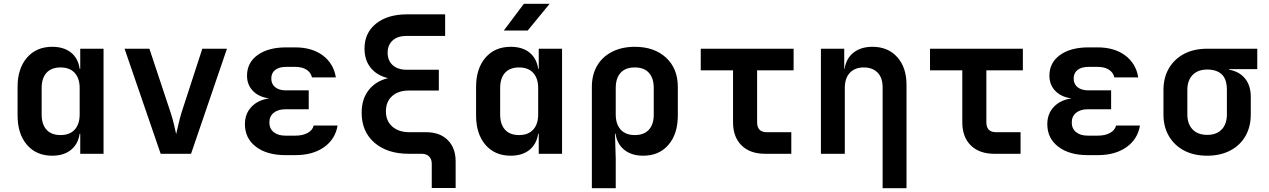

<svg xmlns="http://www.w3.org/2000/svg" viewBox="-20 -805 6640 1005"><path d="M253 10Q170 10 121 -47Q72 -104 72 -201V-350Q72 -446 121 -503Q170 -560 253 -560Q314 -560 351.5 -530Q389 -500 397 -445H400V-550H522V0H400V-105H397Q389 -51 351.5 -20.5Q314 10 253 10ZM297 -98Q345 -98 371 -126.5Q397 -155 397 -206V-344Q397 -395 371 -423.5Q345 -452 297 -452Q249 -452 223.5 -424Q198 -396 198 -344V-206Q198 -154 223.5 -126Q249 -98 297 -98Z M821 0 632 -550H762L873 -216Q883 -186 890.5 -154Q898 -122 902 -103Q907 -122 914 -154Q921 -186 930 -215L1039 -550H1168L980 0Z M1527 7H1474Q1377 7 1319.5 -37Q1262 -81 1262 -155Q1262 -210 1296.5 -246Q1331 -282 1389 -290Q1335 -297 1304 -329Q1273 -361 1273 -409Q1273 -477 1328.5 -517Q1384 -557 1478 -557H1525Q1613 -557 1669.5 -515Q1726 -473 1738 -400H1613Q1607 -426 1584 -440.5Q1561 -455 1525 -455H1478Q1441 -455 1420.5 -439Q1400 -423 1400 -394Q1400 -365 1420.5 -348.5Q1441 -332 1477 -332H1596V-233H1474Q1435 -233 1412.5 -214.5Q1390 -196 1390 -164Q1390 -132 1412.5 -113.5Q1435 -95 1474 -95H1527Q1564 -95 1590 -109Q1616 -123 1622 -148H1747Q1735 -76 1676 -34.5Q1617 7 1527 7Z M2240 179V52Q2240 28 2226 14Q2212 0 2188 0H2120Q2007 0 1940 -58Q1873 -116 1873 -215Q1873 -286 1909.5 -333Q1946 -380 2011 -396Q1953 -410 1920.5 -450Q1888 -490 1888 -551Q1888 -633 1948.5 -681.5Q2009 -730 2112 -730H2310V-617H2108Q2062 -617 2035.5 -593.5Q2009 -570 2009 -529Q2009 -488 2035.5 -464Q2062 -440 2108 -440H2277V-331H2120Q2065 -331 2032.5 -302Q2000 -273 2000 -222Q2000 -172 2033.5 -142.5Q2067 -113 2123 -113H2211Q2282 -113 2323.5 -72Q2365 -31 2365 40V179Z M2617 -645 2722 -785H2857L2742 -645ZM2653 10Q2570 10 2521 -47Q2472 -104 2472 -201V-350Q2472 -446 2521 -503Q2570 -560 2653 -560Q2714 -560 2751.5 -530Q2789 -500 2797 -445H2800V-550H2922V0H2800V-105H2797Q2789 -51 2751.5 -20.5Q2714 10 2653 10ZM2697 -98Q2745 -98 2771 -126.5Q2797 -155 2797 -206V-344Q2797 -395 2771 -423.5Q2745 -452 2697 -452Q2649 -452 2623.5 -424Q2598 -396 2598 -344V-206Q2598 -154 2623.5 -126Q2649 -98 2697 -98Z M3078 180V-350Q3078 -414 3105.5 -461Q3133 -508 3184 -534Q3235 -560 3303 -560Q3405 -560 3466.5 -503Q3528 -446 3528 -350V-201Q3528 -104 3479 -47Q3430 10 3347 10Q3286 10 3248 -20.5Q3210 -51 3202 -105H3199L3203 26V180ZM3303 -98Q3351 -98 3376.5 -126Q3402 -154 3402 -206V-344Q3402 -396 3376.5 -424Q3351 -452 3303 -452Q3254 -452 3228.5 -424Q3203 -396 3203 -344V-206Q3203 -155 3229 -126.5Q3255 -98 3303 -98Z M3985 0Q3906 0 3861.5 -44Q3817 -88 3817 -165V-437H3648V-550H4134V-437H3943V-165Q3943 -113 3994 -113H4122V0Z M4277 0V-550H4399V-445H4401Q4409 -499 4447.5 -529.5Q4486 -560 4547 -560Q4628 -560 4676.5 -506Q4725 -452 4725 -361V180H4600V-348Q4600 -398 4573.5 -425Q4547 -452 4501 -452Q4455 -452 4428.5 -424Q4402 -396 4402 -344V0Z M5185 0Q5106 0 5061.5 -44Q5017 -88 5017 -165V-437H4848V-550H5334V-437H5143V-165Q5143 -113 5194 -113H5322V0Z M5727 7H5674Q5577 7 5519.5 -37Q5462 -81 5462 -155Q5462 -210 5496.5 -246Q5531 -282 5589 -290Q5535 -297 5504 -329Q5473 -361 5473 -409Q5473 -477 5528.5 -517Q5584 -557 5678 -557H5725Q5813 -557 5869.5 -515Q5926 -473 5938 -400H5813Q5807 -426 5784 -440.5Q5761 -455 5725 -455H5678Q5641 -455 5620.5 -439Q5600 -423 5600 -394Q5600 -365 5620.5 -348.5Q5641 -332 5677 -332H5796V-233H5674Q5635 -233 5612.5 -214.5Q5590 -196 5590 -164Q5590 -132 5612.5 -113.5Q5635 -95 5674 -95H5727Q5764 -95 5790 -109Q5816 -123 5822 -148H5947Q5935 -76 5876 -34.5Q5817 7 5727 7Z M6299 10Q6229 10 6178 -17Q6127 -44 6098.5 -92.5Q6070 -141 6070 -206V-334Q6070 -399 6098.5 -447.5Q6127 -496 6178 -523Q6229 -550 6299 -550H6561V-443H6414V-440Q6467 -431 6497 -394Q6527 -357 6527 -299V-206Q6527 -141 6499 -92.5Q6471 -44 6419.5 -17Q6368 10 6299 10ZM6299 -99Q6348 -99 6375 -127.5Q6402 -156 6402 -206V-334Q6402 -391 6375 -416Q6348 -441 6299 -441Q6250 -441 6222.5 -412.5Q6195 -384 6195 -334V-206Q6195 -156 6222.5 -127.5Q6250 -99 6299 -99Z"/></svg>

Font: NKDuy Mono
Style: Bold
Weight: 700
Monospace: yes
Designer: NKDuy
Foundry: NKDuy
Version: Version 2.251; ttfautohint (v1.8.4.7-5d5b)